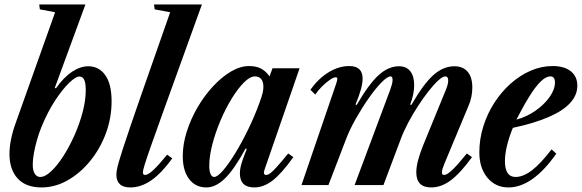

<svg xmlns="http://www.w3.org/2000/svg" viewBox="-20 -831 2612 862"><path d="M166.5 10.5Q96 10.5 59.2 -29.8Q22.5 -70 22.5 -140Q22.5 -170 29.5 -205.2Q36.5 -240.5 50.5 -279L227.5 -776L159 -789L156 -811H363.5L226 -436.5L231 -434.5Q267 -485 304 -509.2Q341 -533.5 376.5 -533.5Q424 -533.5 452.5 -493.8Q481 -454 481 -376.5Q481 -301 455 -231.5Q429 -162 384.2 -107.5Q339.5 -53 283.2 -21.2Q227 10.5 166.5 10.5ZM160.5 -36.5Q182.5 -36.5 209.5 -61.8Q236.5 -87 263.8 -129.2Q291 -171.5 314 -223Q337 -274.5 351 -327.5Q365 -380.5 365 -426.5Q365 -458 358 -472.8Q351 -487.5 336 -487.5Q320.5 -487.5 291.2 -459.8Q262 -432 228.5 -381.5Q195 -331 166.5 -262Q155 -234 146 -202.5Q137 -171 132 -142.2Q127 -113.5 127 -92.5Q127 -65 136.2 -50.8Q145.5 -36.5 160.5 -36.5Z M565.5 10.5Q533.5 10.5 518 -4.2Q502.5 -19 502.5 -46Q502.5 -56 505 -69.8Q507.5 -83.5 514.2 -106.8Q521 -130 533.2 -167.8Q545.5 -205.5 565 -262.8Q584.5 -320 613 -402L744 -776L674.5 -789L671.5 -811H886.5L705 -308Q675 -224.5 656.5 -172Q638 -119.5 629.8 -92.5Q621.5 -65.5 621.5 -58.5Q621.5 -51.5 623.8 -48.5Q626 -45.5 631.5 -45.5Q644.5 -45.5 667.8 -67Q691 -88.5 730.5 -136.5L753.5 -120Q705 -53 659 -21.2Q613 10.5 565.5 10.5Z M907 10.5Q857.5 10.5 829 -27.2Q800.5 -65 800.5 -130Q800.5 -183.5 818.5 -240.2Q836.5 -297 867.2 -349.5Q898 -402 936.8 -443.8Q975.5 -485.5 1017.2 -510Q1059 -534.5 1098.5 -534.5Q1129.5 -534.5 1151.2 -523.5Q1173 -512.5 1190 -488L1203.5 -524.5H1325L1167 -67.5Q1163.5 -57.5 1165.5 -51.5Q1167.5 -45.5 1175 -45.5Q1183 -45.5 1193.8 -53.5Q1204.5 -61.5 1223.2 -82.2Q1242 -103 1274 -142L1297 -125.5Q1244 -51.5 1203.8 -20.5Q1163.5 10.5 1122 10.5Q1057 10.5 1057 -52.5Q1057 -73 1064.5 -98Q1072 -123 1088 -162.5L1082.5 -164Q1031.5 -70.5 990 -30Q948.5 10.5 907 10.5ZM941.5 -36.5Q956 -36.5 981.2 -65.5Q1006.5 -94.5 1036 -142.8Q1065.5 -191 1094.2 -250Q1123 -309 1144.5 -368.5Q1155.5 -398 1159 -413.2Q1162.5 -428.5 1162.5 -441Q1162.5 -464 1152.8 -476Q1143 -488 1124.5 -488Q1102.5 -488 1075.2 -460.8Q1048 -433.5 1020.5 -388.8Q993 -344 970.2 -290.5Q947.5 -237 933.5 -183.5Q919.5 -130 919.5 -86.5Q919.5 -63.5 925.2 -50Q931 -36.5 941.5 -36.5Z M1916 10.5Q1849 10.5 1849 -57Q1849 -80.5 1856.5 -109.8Q1864 -139 1878.5 -175.5L1981.5 -427Q1993.5 -456.5 1992.2 -472.2Q1991 -488 1979.5 -488Q1967.5 -488 1947.5 -469.8Q1927.5 -451.5 1903.8 -421.2Q1880 -391 1856 -354Q1832 -317 1811.8 -278.5Q1791.5 -240 1779 -206L1701.5 0H1572L1731.5 -427Q1737 -442 1739.8 -452.8Q1742.5 -463.5 1742.5 -472.5Q1742.5 -488 1734 -488Q1719 -488 1692.2 -460.5Q1665.5 -433 1635 -389.5Q1604.5 -346 1577 -297.2Q1549.5 -248.5 1533.5 -206L1454.5 0H1333.5L1489.5 -456Q1495 -472.5 1494.5 -478.2Q1494 -484 1487 -484Q1477.5 -484 1460.8 -472.5Q1444 -461 1426 -443.2Q1408 -425.5 1395.5 -406.5L1373.5 -428Q1409.5 -478.5 1455.2 -506.5Q1501 -534.5 1548 -534.5Q1608 -534.5 1608 -478Q1608 -458 1600.2 -429.5Q1592.5 -401 1576 -361.5L1581.5 -360Q1636 -454 1680 -493.8Q1724 -533.5 1771 -533.5Q1805 -533.5 1822.2 -511Q1839.5 -488.5 1839.5 -448.5Q1839.5 -428.5 1835 -406.8Q1830.5 -385 1821.5 -361.5L1827 -360Q1881 -454 1925.5 -493.8Q1970 -533.5 2020 -533.5Q2058.5 -533.5 2079.5 -509Q2100.5 -484.5 2100.5 -438Q2100.5 -417 2096.2 -396Q2092 -375 2083.5 -356L1973.5 -92Q1964 -69 1964 -57.2Q1964 -45.5 1974 -45.5Q1986.5 -45.5 2010 -67.5Q2033.5 -89.5 2076 -142L2099 -125.5Q2046.5 -53 2003.5 -21.2Q1960.5 10.5 1916 10.5Z M2262.5 10.5Q2204.5 10.5 2168.2 -33.2Q2132 -77 2132 -147Q2132 -206.5 2149.8 -263.2Q2167.5 -320 2199 -369Q2230.5 -418 2272.2 -455.2Q2314 -492.5 2362.2 -513.5Q2410.5 -534.5 2461 -534.5Q2513.5 -534.5 2542.8 -511Q2572 -487.5 2572 -446Q2572 -404 2539.8 -368.8Q2507.5 -333.5 2443 -305.5Q2378.5 -277.5 2282.5 -257Q2265.5 -215.5 2256.2 -177Q2247 -138.5 2247 -107.5Q2247 -36.5 2294.5 -36.5Q2329 -36.5 2367.8 -66Q2406.5 -95.5 2456.5 -160.5L2477.5 -141Q2371 10.5 2262.5 10.5ZM2298.5 -294Q2343.5 -306 2383 -333.2Q2422.5 -360.5 2447 -394.8Q2471.5 -429 2471.5 -461Q2471.5 -488 2451 -488Q2431 -488 2408 -465.5Q2385 -443 2360.2 -404Q2335.5 -365 2310 -316Z"/></svg>

Font: Libre Caslon Condensed
Style: Italic
Weight: 400
Italic angle: -22.583°
Designer: Pablo Impallari, Rodrigo Fuenzalida, Katja Schimmel, Ertekin Erdin
Foundry: Pablo Impallari, Rodrigo Fuenzalida
Version: Version 2.000;gftools[0.9.33]